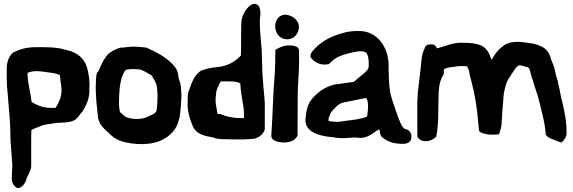

<svg xmlns="http://www.w3.org/2000/svg" viewBox="-20 -728 2978 997"><path d="M15 -350C15 -333 15 -307 16 -282C18 -262 20 -243 21 -226C26 -162 34 -94 34 -25L35 7L41 87C42 100 43 113 44 128C44 142 43 159 42 176V177C42 183 41 188 41 197C40 215 47 230 58 240C72 256 89 245 95 239C102 233 107 225 112 216L113 215C115 210 117 204 118 198C126 183 136 162 140 148L141 146V141L142 139V136C143 85 141 33 142 -18C142 -30 143 -37 143 -53C155 -59 170 -66 188 -72H189L190 -73C206 -81 234 -84 269 -89C278 -90 288 -91 297 -91C322 -92 347 -93 369 -105H370V-106C386 -117 398 -139 409 -150C423 -173 448 -216 444 -269C447 -307 441 -337 435 -366C421 -425 381 -458 318 -470C272 -485 208 -483 158 -483H157C109 -481 78 -470 46 -454C26 -434 15 -406 15 -373ZM123 -340V-348C125 -351 129 -354 155 -358C173 -360 202 -357 238 -351H239C257 -349 277 -345 291 -338L296 -294V-293C297 -288 298 -283 298 -280V-277C306 -237 286 -195 269 -168H258C211 -165 176 -179 144 -199C139 -249 125 -290 123 -340Z M477 -274C477 -257 478 -241 479 -223L480 -206L487 -138C488 -132 488 -127 489 -118C495 -80 521 -59 543 -39C559 -22 580 -5 607 4C669 25 770 30 830 -6C860 -22 882 -45 895 -69L896 -70C904 -87 913 -114 916 -142C919 -171 921 -200 922 -231C922 -244 921 -260 919 -280C918 -294 912 -308 907 -324C906 -345 901 -364 889 -380C857 -419 819 -443 768 -468H766C762 -469 749 -481 730 -482C712 -484 688 -486 668 -486H666C650 -484 640 -484 618 -481C613 -481 601 -481 598 -478H597C577 -471 560 -462 542 -448L540 -447V-446C522 -425 508 -399 492 -360L483 -349C478 -330 478 -305 477 -274ZM598 -187C598 -203 598 -218 599 -234C602 -301 613 -341 633 -365C638 -366 642 -367 648 -368H650C661 -371 683 -369 703 -368C720 -365 743 -351 764 -338H765C766 -337 767 -337 768 -336C777 -319 790 -298 793 -287C796 -272 798 -251 798 -229C798 -208 797 -189 795 -170C793 -139 785 -140 745 -121C714 -106 662 -107 631 -122C625 -126 612 -138 603 -146C600 -159 598 -173 598 -187Z M955 -207C950 -157 965 -113 979 -78C996 -30 1043 -22 1088 -14C1116 -1 1157 -7 1190 -4H1191C1227 -3 1261 -4 1295 -7H1297C1323 -12 1346 -30 1354 -53L1355 -55V-196C1350 -265 1341 -334 1341 -406L1339 -466L1333 -537C1330 -563 1329 -591 1329 -620C1329 -637 1337 -662 1328 -687C1324 -702 1308 -712 1293 -707C1287 -705 1283 -702 1277 -698C1254 -679 1233 -642 1233 -607C1231 -552 1233 -495 1231 -440C1202 -408 1162 -384 1103 -379C1075 -377 1049 -370 1027 -362H1025L1024 -361C991 -340 979 -308 964 -266C957 -251 953 -232 955 -207ZM1102 -242V-243C1103 -261 1116 -289 1126 -305C1162 -306 1205 -308 1228 -295C1232 -214 1247 -187 1247 -132V-116C1245 -115 1237 -115 1224 -115C1188 -115 1147 -125 1124 -136H1109V-139L1103 -174C1099 -190 1098 -212 1102 -242Z M1389 -23C1389 5 1428 11 1451 12C1478 12 1510 5 1523 -20L1525 -23V-27C1525 -92 1526 -165 1526 -240C1527 -294 1532 -346 1533 -402V-463C1533 -488 1506 -493 1475 -492C1450 -492 1428 -479 1410 -470V-462C1409 -443 1409 -423 1409 -404C1408 -341 1401 -281 1399 -227C1396 -143 1392 -78 1389 -27ZM1409 -592C1409 -557 1431 -524 1472 -524C1507 -524 1530 -553 1532 -584V-593C1530 -620 1503 -648 1463 -652C1428 -652 1409 -623 1409 -592Z M1566 -105C1566 -40 1640 -23 1694 -17H1696C1713 -17 1725 -9 1765 -11C1790 -11 1818 -16 1838 -13C1846 -12 1852 -12 1858 -12H1859C1901 -16 1938 -54 1950 -57V-56C1953 -49 1949 -22 1974 -8C1992 5 2014 15 2051 18H2052C2054 18 2059 19 2068 19C2084 20 2115 16 2116 -14C2118 -32 2111 -47 2093 -56L2085 -57C2065 -65 2052 -108 2038 -146C2027 -181 2008 -224 2004 -265L2001 -291C1999 -311 1999 -345 1998 -367V-387C1998 -461 1963 -526 1907 -553C1885 -564 1867 -567 1838 -567C1791 -567 1758 -558 1716 -542C1679 -528 1637 -502 1609 -469C1604 -464 1592 -452 1592 -436V-432L1595 -428C1612 -404 1644 -390 1672 -393L1688 -395C1693 -399 1700 -407 1702 -409C1721 -427 1744 -439 1793 -452C1825 -459 1856 -467 1874 -458H1875C1888 -455 1898 -424 1894 -380V-379C1893 -361 1856 -337 1817 -303C1786 -298 1754 -294 1723 -290H1721C1681 -281 1643 -260 1617 -232H1616C1611 -225 1605 -220 1599 -214V-213C1576 -188 1569 -144 1566 -106ZM1686 -100V-109C1686 -113 1689 -122 1694 -134C1701 -151 1709 -156 1726 -174C1737 -186 1750 -193 1765 -196C1804 -204 1842 -212 1878 -219C1879 -219 1881 -218 1885 -215C1894 -193 1892 -152 1886 -123C1855 -109 1811 -105 1770 -100C1753 -97 1739 -95 1730 -95C1717 -96 1696 -97 1686 -100Z M2147 -27C2147 -26 2148 -18 2148 -17C2156 -3 2172 6 2192 5C2213 5 2233 -6 2245 -18C2247 -30 2251 -46 2252 -63V-64C2252 -68 2255 -89 2255 -101C2256 -169 2256 -178 2258 -251C2260 -289 2268 -318 2285 -344V-369C2296 -374 2306 -377 2318 -379C2337 -380 2354 -385 2372 -385H2399C2407 -383 2414 -375 2420 -337V-335C2449 -229 2458 -162 2466 -62C2466 -52 2469 -49 2471 -43L2476 -41C2491 -33 2516 -29 2529 -29C2540 -27 2554 -30 2560 -30H2571L2574 -40C2579 -56 2585 -70 2585 -94C2586 -105 2587 -115 2587 -128C2589 -167 2592 -182 2596 -241C2603 -278 2611 -311 2631 -333V-334C2636 -345 2643 -351 2652 -366C2659 -378 2664 -382 2676 -389H2682C2701 -383 2721 -380 2726 -375H2727C2729 -372 2735 -352 2742 -323V-322H2743C2751 -295 2759 -271 2765 -253C2778 -217 2792 -153 2803 -106C2807 -87 2811 -64 2813 -41L2814 -28L2817 -25C2829 -9 2855 -3 2867 2C2879 9 2886 8 2896 12C2909 -1 2922 -15 2922 -38V-41C2922 -98 2914 -135 2903 -184C2897 -208 2889 -242 2887 -256V-258C2883 -278 2878 -291 2876 -309V-310C2868 -327 2864 -353 2859 -374C2856 -386 2844 -413 2840 -424V-428L2839 -430C2820 -491 2764 -500 2712 -507C2663 -514 2617 -514 2584 -482C2562 -465 2547 -442 2532 -417C2522 -451 2506 -487 2461 -498C2432 -506 2400 -506 2366 -506C2322 -504 2279 -483 2248 -477C2243 -501 2217 -498 2209 -497C2198 -496 2186 -490 2185 -476C2177 -461 2171 -442 2169 -420L2163 -362L2157 -311C2155 -291 2152 -272 2150 -251L2147 -201Z"/></svg>

Font: Vapor
Style: ExBd
Weight: 800
Foundry: Cannot Into Space Fonts
Version: Version 0.179